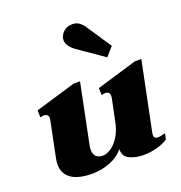

<svg xmlns="http://www.w3.org/2000/svg" viewBox="-140 -903 974 1033"><g transform="rotate(-20 346.5 -386.5)"><path d="M313 -716Q313 -724 314 -728Q319 -750 337.5 -766.5Q356 -783 387 -783Q413 -783 431 -767Q449 -751 454 -740L547 -601L503 -551L357 -652Q313 -685 313 -716ZM613 -53Q622 -53 635.5 -56.5Q649 -60 655 -61L648 -28Q622 -10 584 0Q546 10 507 10Q463 10 429 -6Q395 -22 395 -59V-65Q364 -27 314.5 -8.5Q265 10 216 10Q134 10 94 -19Q54 -48 54 -100Q54 -115 57 -131L99 -337L101 -349Q101 -374 73 -374Q68 -374 54 -371L53 -411L284 -480H321L253 -146Q249 -130 249 -114Q249 -62 302 -62Q319 -62 342.5 -75.5Q366 -89 388 -119.5Q410 -150 422 -198L451 -337Q452 -342 452 -349Q452 -374 425 -374Q420 -374 405 -371L404 -411L635 -480H672L592 -89Q590 -79 590 -75Q590 -53 613 -53Z"/></g></svg>

Font: Taviraj Black
Style: Italic
Weight: 900
Italic angle: -12°
Designer: Katatrad Team
Foundry: CadsonDemak
Version: Version 1.001